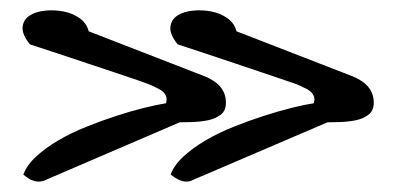

<svg xmlns="http://www.w3.org/2000/svg" viewBox="-20 -428 782 373"><path d="M311.5 -88.9Q318.4 -107.4 336.4 -124Q354.5 -140.6 379.4 -155.3Q404.3 -169.9 433.6 -181.6Q462.9 -193.4 491.7 -202.6Q520.5 -211.9 545.9 -218.3Q571.3 -224.6 589.8 -227.5Q589.8 -228.5 590.3 -231Q590.8 -233.4 590.8 -234.4Q590.8 -247.1 576.2 -254.9Q561.5 -262.7 552.7 -265.6Q539.1 -270.5 506.8 -281.2Q474.6 -292 438.5 -304.2Q402.3 -316.4 370.1 -327.1Q337.9 -337.9 325.2 -341.8Q309.6 -361.3 311 -375.5Q312.5 -389.6 324.2 -397.5Q335.9 -405.3 354 -407.2Q372.1 -409.2 390.1 -405.8Q408.2 -402.3 421.9 -392.6Q435.5 -382.8 439.5 -367.2L666 -279.3Q706.1 -262.7 706.1 -228.5Q706.1 -212.9 695.8 -205.1Q685.5 -197.3 670.9 -194.3Q656.2 -191.4 641.1 -190.9Q626 -190.4 616.2 -190.4L349.6 -76.2Q348.6 -76.2 347.2 -75.7Q345.7 -75.2 343.8 -75.2Q335 -75.2 327.6 -78.6Q320.3 -82 311.5 -88.9ZM25.4 -88.9Q32.2 -107.4 50.3 -124Q68.4 -140.6 93.3 -155.3Q118.2 -169.9 147.5 -181.6Q176.8 -193.4 205.1 -202.6Q233.4 -211.9 259.3 -218.3Q285.2 -224.6 302.7 -227.5Q302.7 -228.5 303.2 -231Q303.7 -233.4 303.7 -234.4Q303.7 -247.1 289.1 -254.9Q274.4 -262.7 265.6 -265.6Q252.9 -270.5 220.7 -281.2L83 -327.1Q50.8 -337.9 38.1 -341.8Q22.5 -361.3 23.9 -375.5Q25.4 -389.6 37.1 -397.5Q48.8 -405.3 66.9 -407.2Q85 -409.2 103 -405.8Q121.1 -402.3 134.8 -392.6Q148.4 -382.8 152.3 -367.2L378.9 -279.3Q418.9 -262.7 418.9 -228.5Q418.9 -212.9 408.7 -205.1Q398.4 -197.3 383.8 -194.3Q369.1 -191.4 354 -190.9Q338.9 -190.4 329.1 -190.4L63.5 -76.2Q61.5 -76.2 60.1 -75.7Q58.6 -75.2 56.6 -75.2Q47.9 -75.2 40.5 -78.6Q33.2 -82 25.4 -88.9Z"/></svg>

Font: La Belle Aurore
Style: Regular
Weight: 400
Version: Version 1.001 2001